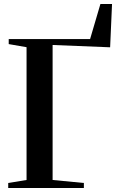

<svg xmlns="http://www.w3.org/2000/svg" viewBox="-20 -938 598 958"><path d="M21 0V-25L112.5 -40V-702.5L23.5 -718V-743H429.5L481 -918H539L529.5 -702L242.5 -713.5V-40L398.5 -25V0Z"/></svg>

Font: Merriweather 120pt SemiBold
Style: Regular
Weight: 600
Version: Version 2.100